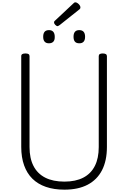

<svg xmlns="http://www.w3.org/2000/svg" viewBox="-20 -1606 1098 1645"><path d="M532 19Q442 19 373 -5Q304 -29 257.5 -75Q211 -121 186.5 -189.5Q162 -258 162 -347V-1125Q162 -1137 171 -1142.5Q180 -1148 198 -1148Q216 -1148 224.5 -1142.5Q233 -1137 233 -1125V-346Q233 -250 267 -184Q301 -118 367.5 -84Q434 -50 532 -50Q628 -50 693.5 -84Q759 -118 792.5 -184Q826 -250 826 -346V-1125Q826 -1137 834.5 -1142.5Q843 -1148 860 -1148Q896 -1148 896 -1125V-347Q896 -229 854 -147.5Q812 -66 731 -23.5Q650 19 532 19ZM399 -1235Q375 -1235 362.5 -1249Q350 -1263 350 -1291Q350 -1319 362 -1333.5Q374 -1348 400 -1348Q424 -1348 436.5 -1333.5Q449 -1319 449 -1291Q450 -1263 437 -1249Q424 -1235 399 -1235ZM660 -1235Q634 -1235 622 -1249Q610 -1263 610 -1291Q610 -1319 622 -1333.5Q634 -1348 659 -1348Q684 -1348 696.5 -1333.5Q709 -1319 709 -1291Q709 -1263 696.5 -1249Q684 -1235 660 -1235ZM474 -1382Q464 -1382 453.5 -1393Q443 -1404 443 -1413Q443 -1416 444 -1420Q445 -1424 450 -1428L608 -1576Q613 -1581 616.5 -1583.5Q620 -1586 627 -1586Q634 -1586 644.5 -1579Q655 -1572 662 -1562Q669 -1552 669 -1543Q669 -1537 667 -1533Q665 -1529 657 -1523L491 -1391Q485 -1388 481 -1385Q477 -1382 474 -1382Z"/></svg>

Font: Playwrite CL Light
Style: Regular
Weight: 300
Designer: Veronika Burian, José Scaglione
Foundry: TypeTogether
Version: Version 1.002